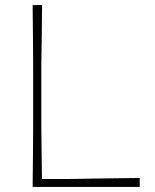

<svg xmlns="http://www.w3.org/2000/svg" viewBox="-20 -733 606 753"><path d="M108 0Q109 -61 109.2 -117Q109.5 -173 110 -238V-475Q109.5 -540.5 109.2 -596.5Q109 -652.5 108 -713H145Q144.5 -652.5 143.8 -596.5Q143 -540.5 142 -475V-241Q142.5 -183.5 143.2 -133.2Q144 -83 144.5 -31H250Q311.5 -32 358.5 -32.8Q405.5 -33.5 445.8 -34Q486 -34.5 528 -35V0Z"/></svg>

Font: Commissioner Loud Thin
Style: Regular
Weight: 100
Designer: Kostas Bartsokas
Foundry: Kostas Bartsokas
Version: Version 1.000; ttfautohint (v1.8.3)